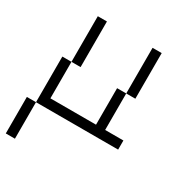

<svg xmlns="http://www.w3.org/2000/svg" viewBox="-169 -605 838 911"><g transform="rotate(30 250.0 -150.0)"><path d="M100 -250H50V0H500V-50H400V-250H350V-50H100ZM0 200H50V0H0ZM100 -250H150V-500H100ZM400 -250H450V-500H400Z"/></g></svg>

Font: LS-VG5000 Light Shifted
Style: Regular
Weight: 400
Designer: Justin Bihan, 2021
Foundry: Justin Bihan, 2021
Version: Version 1.000;Glyphs 3.1.2 (3151)